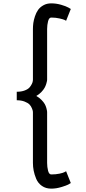

<svg xmlns="http://www.w3.org/2000/svg" viewBox="-20 -850 508 1136"><path d="M283.2 -830.1Q312.5 -830.1 341.3 -821.8Q370.1 -813.5 384.8 -805.2L398.9 -796.9L371.1 -727.1Q368.2 -729 361.8 -732.2Q355.5 -735.4 332.8 -740.7Q310.1 -746.1 283.2 -746.1Q270 -746.1 264.4 -724.1Q258.8 -702.1 258.8 -678.2V-378.9Q258.8 -376.5 258.1 -371.1Q257.3 -365.7 253.7 -353.8Q250 -341.8 243.9 -330.6Q237.8 -319.3 224.9 -305.7Q211.9 -292 194.8 -282.2Q212.4 -272.5 225.6 -258.8Q238.8 -245.1 244.9 -234.1Q251 -223.1 254.4 -210.7Q257.8 -198.2 258.3 -193.4Q258.8 -188.5 258.8 -185.1V113.8Q258.8 138.2 264.4 160.2Q270 182.1 283.2 182.1Q310.1 182.1 332 177.5Q354 172.9 362.3 168L371.1 163.1L398.9 232.9Q393.6 236.8 383.3 242.2Q373 247.6 342.8 256.8Q312.5 266.1 283.2 266.1Q251 266.1 228 250Q205.1 233.9 194.3 208.3Q183.6 182.6 179.2 159.7Q174.8 136.7 174.8 113.8V-184.1Q174.8 -187 174.3 -191.9Q173.8 -196.8 168.7 -209.5Q163.6 -222.2 154.5 -231.7Q145.5 -241.2 125.7 -249Q106 -256.8 79.1 -256.8V-307.1Q106.4 -307.1 126.2 -314.7Q146 -322.3 155 -333Q164.1 -343.8 168.9 -354.2Q173.8 -364.7 174.3 -372.1L174.8 -379.9V-678.2Q174.8 -695.8 177.2 -713.9Q179.7 -731.9 186.8 -753.4Q193.8 -774.9 205.3 -791.3Q216.8 -807.6 236.8 -818.8Q256.8 -830.1 283.2 -830.1Z"/></svg>

Font: Junction Regular
Style: Regular
Weight: 500
Designer: Caroline Hadilaksono
Foundry: Caroline Hadilaksono
Version: Version 1.056